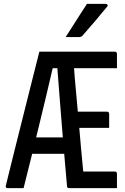

<svg xmlns="http://www.w3.org/2000/svg" viewBox="-20 -965 640 985"><path d="M101 0Q87 0 73.5 0Q60 0 46 0Q32 0 18 0Q14 0 11 -3Q8 -6 10 -13Q31 -99 52.5 -185Q74 -271 95.5 -356.5Q117 -442 138.5 -528Q160 -614 182 -700Q194 -700 205 -700Q216 -700 227.5 -700Q239 -700 250 -700H569Q574 -700 577 -697Q580 -694 580 -689Q580 -670 580 -652Q580 -634 580 -615H231L254 -631Q236 -552 217 -473Q198 -394 179 -315.5Q160 -237 140.5 -158Q121 -79 101 0ZM273 -631 366 -651 358 -633Q360 -618 361 -602.5Q362 -587 363 -572Q368 -511 374 -450Q380 -389 385 -328.5Q390 -268 395.5 -207Q401 -146 407 -85H569Q574 -85 577 -82Q580 -79 580 -74Q580 -55 580 -37Q580 -19 580 0H335Q332 0 329.5 -0.5Q327 -1 326 -3Q325 -5 324 -8Q317 -85 310.5 -163Q304 -241 297.5 -319.5Q291 -398 285 -476Q279 -554 273 -631ZM111 -260H280Q291 -260 301 -260Q311 -260 322 -260L333 -266V-176H122Q117 -176 114 -179Q111 -182 111 -187ZM329 -392H529Q534 -392 537 -389Q540 -386 540 -381Q540 -362 540 -345.5Q540 -329 540 -309H329ZM426 -945Q450 -945 464 -945Q478 -945 490 -945Q502 -945 523 -945Q529 -945 531.5 -940Q534 -935 529 -930Q511 -909 497.5 -892.5Q484 -876 471.5 -861Q459 -846 443 -828Q427 -810 404 -783Q402 -780 397.5 -777.5Q393 -775 387 -775Q370 -775 359 -775Q348 -775 338 -775Q328 -775 317 -775Q337 -806 354 -833Q371 -860 388.5 -887Q406 -914 426 -945Z"/></svg>

Font: RecMonoLinear Nerd Font Mono
Style: Regular
Weight: 400
Monospace: yes
Version: Version 1.085; ttfautohint (v1.8.4.7-5d5b);Nerd Fonts 3.2.1